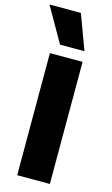

<svg xmlns="http://www.w3.org/2000/svg" viewBox="-140 -982 601 1033"><g transform="rotate(15 161.0 -466.0)"><path d="M0 -932H175L247 -738H111ZM70 0V-680H252V0Z"/></g></svg>

Font: Palanquin Dark
Style: Bold
Weight: 700
Designer: Pria Ravichandran
Version: Version 1.000